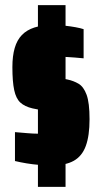

<svg xmlns="http://www.w3.org/2000/svg" viewBox="-20 -716 394 744"><path d="M181 -75Q157 -75 132 -77Q107 -79 83 -83Q59 -87 38 -92V-204Q50 -203 62 -202Q74 -201 85.5 -200Q97 -199 107.5 -198.5Q118 -198 126 -198Q145 -198 158 -200Q171 -202 177.5 -210Q184 -218 184 -238Q184 -259 182 -268Q180 -277 174 -280.5Q168 -284 156 -286L106 -296Q76 -303 59 -318.5Q42 -334 35 -367Q28 -400 28 -456Q28 -499 37 -530Q46 -561 65 -580.5Q84 -600 113.5 -609.5Q143 -619 184 -619Q208 -619 231 -616.5Q254 -614 273 -610.5Q292 -607 304 -603V-490Q287 -492 270.5 -493Q254 -494 241 -495Q228 -496 220 -496Q205 -496 196 -494Q187 -492 182.5 -488Q178 -484 176 -477.5Q174 -471 174 -460Q174 -442 175.5 -433.5Q177 -425 182 -422Q187 -419 197 -417L241 -408Q265 -403 284.5 -391.5Q304 -380 315.5 -349Q327 -318 327 -254Q327 -190 312.5 -150.5Q298 -111 266 -93Q234 -75 181 -75ZM127 8V-696H234V8Z"/></svg>

Font: Saira ExtraCondensed Black
Style: Regular
Weight: 900
Width: 2
Designer: Hector Gatti with collaboration of the Omnibus-Type team
Foundry: Omnibus-Type
Version: Version 1.101